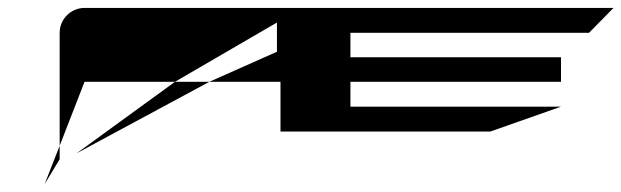

<svg xmlns="http://www.w3.org/2000/svg" viewBox="-20 -763 1573 486"><path d="M93 -297 131 -360V-394ZM131 -394 194 -556H423L681 -706V-632L510 -556H690V-430H1221L1400 -493H867V-556H1400V-618H867V-680H1471L1533 -743H194C160 -743 131 -715 131 -680ZM174 -375 510 -556H423Z"/></svg>

Font: bitstorm
Style: maxext
Weight: 400
Version: Version 0.2